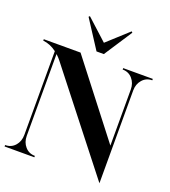

<svg xmlns="http://www.w3.org/2000/svg" viewBox="-180 -1122 1114 1261"><g transform="rotate(20 376.5 -491.0)"><path d="M349 -793 222 -989 229 -996 375 -863 521 -996 528 -989 400 -793ZM663 14 139 -654Q127 -670 108 -687V-115Q108 -71 134.5 -40.5Q161 -10 203 -10V0H-5V-10Q38 -10 64.5 -40.5Q91 -71 91 -116V-701Q46 -735 -4 -740V-750H253L646 -243V-635Q646 -679 619.5 -709.5Q593 -740 551 -740V-750H758V-740Q716 -740 689.5 -709.5Q663 -679 663 -635Z"/></g></svg>

Font: Gloock
Style: Regular
Weight: 400
Designer: Duarte Pinto
Foundry: Duarte Pinto
Version: Version 1.000